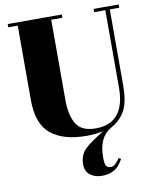

<svg xmlns="http://www.w3.org/2000/svg" viewBox="-101 -775 884 1101"><g transform="rotate(-10 341.5 -224.5)"><path d="M271 -213C271 -213 271 -681 271 -681C271 -681 336 -681 336 -681C336 -681 336 -700 336 -700C336 -700 21 -700 21 -700C21 -700 21 -681 21 -681C21 -681 76 -681 76 -681C76 -681 76 -247 76 -247C76 -247 76 -247 76 -247C76 -153 101 -87 150 -48C199 -9 267 10 356 10C356 10 356 10 356 10C387 10 419 7 452 1C452 1 411 27 411 27C411 27 411 27 411 27C368 55 340 78 327 97C314 116 307 139 307 167C307 195 316 216 335 230C354 244 376 251 401 251C426 251 447 247 464 239C481 231 493 222 501 212C509 203 518 190 527 175C527 175 514 167 514 167C514 167 514 167 514 167C495 196 478 210 463 210C448 210 439 206 434 197C429 188 427 172 427 147C427 147 427 147 427 147C427 69 452 16 502 -12C502 -12 502 -12 502 -12C543 -35 571 -64 588 -99C604 -134 612 -179 612 -236C612 -236 612 -681 612 -681C612 -681 667 -681 667 -681C667 -681 667 -700 667 -700C667 -700 521 -700 521 -700C521 -700 521 -681 521 -681C521 -681 586 -681 586 -681C586 -681 586 -229 586 -229C586 -229 586 -229 586 -229C586 -160 571 -108 542 -74C513 -40 471 -23 416 -23C361 -23 324 -39 303 -72C282 -105 271 -152 271 -213Z"/></g></svg>

Font: Abril Fatface Utterance
Style: Regular
Weight: 500
Designer: Veronika Burian, Jos Scaglione
Foundry: TypeTogether
Version: ""